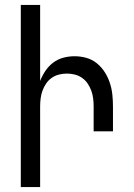

<svg xmlns="http://www.w3.org/2000/svg" viewBox="-20 -755 540 775"><path d="M64 0V-735H142V-428Q150 -449 163 -468.5Q176 -488 194.5 -502Q213 -516 235.5 -522Q258 -528 281 -528Q305 -528 328.5 -521.5Q352 -515 371 -499.5Q390 -484 403 -463.5Q416 -443 423.5 -420Q431 -397 433.5 -373Q436 -349 436 -325V-225H358V-325Q358 -341 356 -357.5Q354 -374 348.5 -389Q343 -404 334 -417.5Q325 -431 311.5 -440.5Q298 -450 282 -454Q266 -458 250 -458Q234 -458 218 -454Q202 -450 188.5 -440.5Q175 -431 166 -417.5Q157 -404 151.5 -389Q146 -374 144 -357.5Q142 -341 142 -325V0Z"/></svg>

Font: Iosevka srxl
Style: Regular
Weight: 400
Monospace: yes
Designer: Belleve Invis
Foundry: Belleve Invis
Version: Version 33.0.1; ttfautohint (v1.8.3)